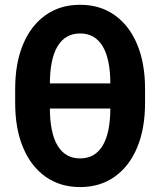

<svg xmlns="http://www.w3.org/2000/svg" viewBox="-20 -759 660 791"><path d="M310.1 11.7Q228 11.7 168 -30.8Q107.9 -73.2 75.2 -150.9Q42.5 -228.5 42.5 -335V-392.6Q42.5 -499 75.2 -576.7Q107.9 -654.3 168 -696.8Q228 -739.3 310.1 -739.3Q392.1 -739.3 452.1 -696.8Q512.2 -654.3 544.9 -576.7Q577.6 -499 577.6 -392.6V-335Q577.6 -228.5 544.9 -150.9Q512.2 -73.2 452.1 -30.8Q392.1 11.7 310.1 11.7ZM310.1 -106.4Q371.1 -106.4 402.8 -158.9Q434.6 -211.4 434.6 -314.9V-412.6Q434.6 -516.1 402.8 -568.6Q371.1 -621.1 310.1 -621.1Q249 -621.1 217.3 -568.6Q185.5 -516.1 185.5 -412.6V-314.9Q185.5 -211.4 217.3 -158.9Q249 -106.4 310.1 -106.4ZM160.6 -312V-415.5H459V-312Z"/></svg>

Font: Inter 18pt
Style: Bold
Weight: 700
Designer: Rasmus Andersson
Foundry: rsms
Version: Version 4.001;git-66647c0bb